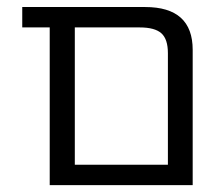

<svg xmlns="http://www.w3.org/2000/svg" viewBox="-20 -540 651 560"><path d="M44.9 -460V-519.5H403.3Q542 -519.5 542 -394.5V0H125V-460ZM198.2 -59.6H469.7V-384.8Q469.7 -425.8 450.7 -442.9Q431.6 -460 387.7 -460H198.2Z"/></svg>

Font: GenEi M Gothic v2 Regular
Style: Regular
Weight: 400
Version: Version 2.0